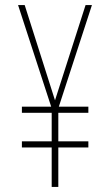

<svg xmlns="http://www.w3.org/2000/svg" viewBox="-20 -800 434 754"><path d="M196 -406 316 -780H341L211 -381H327V-357H209V-245H327V-221H209V-66H183V-221H66V-245H183V-357H66V-381H181L51 -780H77Z"/></svg>

Font: Noto Sans Malayalam UI ExtraCondensed Thin
Style: Regular
Weight: 100
Width: 2
Designer: Jelle Bosma - Monotype Design Team
Foundry: Monotype Imaging Inc.
Version: Version 2.104; ttfautohint (v1.8.4.7-5d5b)